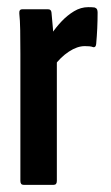

<svg xmlns="http://www.w3.org/2000/svg" viewBox="-20 -517 310 537"><path d="M46 0Q37 0 37 -11V-367Q37 -405 36.5 -433Q36 -461 34 -479Q33 -491 42 -491H115Q123 -491 124 -482Q126 -464 128 -437.5Q130 -411 130 -394L139 -375V-11Q139 0 130 0ZM131 -332 124 -422Q136 -440 152 -457Q168 -474 187 -485.5Q206 -497 227 -497Q238 -497 245 -496Q250 -494 251.5 -490.5Q253 -487 253 -482Q253 -460 252 -438Q251 -416 249 -394Q248 -384 241 -385Q236 -387 230 -387.5Q224 -388 217 -388Q196 -388 172.5 -372.5Q149 -357 131 -332Z"/></svg>

Font: Sofia Sans Extra Condensed
Style: Bold
Weight: 700
Designer: Botio Nikoltchev, Ani Petrova
Foundry: lettersoup
Version: Version 4.101